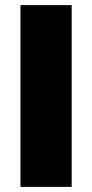

<svg xmlns="http://www.w3.org/2000/svg" viewBox="-20 -730 360 750"><path d="M60 0V-710H260V0Z"/></svg>

Font: Livvic Black
Style: Regular
Weight: 900
Designer: Jacques Le Bailly, Baron von Fonthausen
Version: Version 1.001; ttfautohint (v1.8.2)